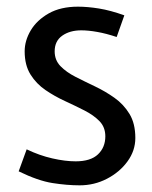

<svg xmlns="http://www.w3.org/2000/svg" viewBox="-20 -546 456 576"><path d="M219 10Q181 10 137.8 3.2Q94.5 -3.5 36 -32L60 -98Q98.5 -79.5 137 -70.8Q175.5 -62 207 -62Q252 -62 274 -83Q296 -104 296 -137Q296 -164.5 278.5 -182.5Q261 -200.5 233.5 -214.5Q206 -228.5 175 -242.8Q144 -257 116.5 -275.8Q89 -294.5 71.5 -322.5Q54 -350.5 54 -392Q54 -424 72.2 -454.8Q90.5 -485.5 126.2 -505.8Q162 -526 214 -526Q242.5 -526 276.8 -520.5Q311 -515 353 -500L330 -435Q298.5 -445.5 271.8 -450.2Q245 -455 224 -455Q189.5 -455 166.8 -439Q144 -423 144 -392Q144 -365.5 161.5 -347.5Q179 -329.5 206.5 -315.5Q234 -301.5 265 -286.8Q296 -272 323.5 -252.5Q351 -233 368.5 -204.2Q386 -175.5 386 -132Q386 -94 362.5 -61.8Q339 -29.5 301 -9.8Q263 10 219 10Z"/></svg>

Font: Expletus Sans
Style: Regular
Weight: 400
Designer: Jasper de Waard
Foundry: Designtown
Version: Version 7.500